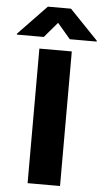

<svg xmlns="http://www.w3.org/2000/svg" viewBox="-149 -996 557 1034"><g transform="rotate(5 130.0 -478.5)"><path d="M216.3 -727.5V0H41V-727.5ZM199.7 -792 129.4 -874.5 59.1 -792H-86.4V-796.9L66.9 -956.5H191.9L345.2 -796.9V-792Z"/></g></svg>

Font: Inter Tight ExtraBold
Style: Regular
Weight: 800
Designer: Rasmus Andersson
Foundry: rsms
Version: Version 3.004; ttfautohint (v1.8.4.7-5d5b)